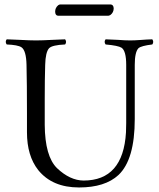

<svg xmlns="http://www.w3.org/2000/svg" viewBox="-20 -825 708 855"><path d="M462.4 -754.9H238.3Q226.1 -755.9 225.6 -772.9Q225.6 -790.5 239.3 -801.8Q243.7 -804.7 247.6 -805.2H472.7Q485.4 -804.2 486.3 -788.1Q486.3 -769.5 471.7 -758.3Q466.3 -755.4 462.4 -754.9ZM179.2 -269Q180.2 -128.9 233.9 -76.2Q291.5 -21.5 352.1 -21Q528.3 -21 541 -235.4Q542 -255.4 542 -276.9V-536.1Q542 -598.1 521.5 -612.3Q506.3 -622.1 450.2 -627Q441.9 -638.7 450.2 -649.9Q474.1 -649.4 505.4 -647.5Q537.6 -645 560.1 -645Q579.6 -645 605.5 -647Q634.8 -649.4 658.2 -649.9Q666.5 -638.2 658.2 -627Q608.9 -621.1 596.7 -610.4Q580.1 -593.3 580.1 -536.1V-294.9Q580.1 -114.3 507.8 -45.9Q447.8 9.8 332 9.8Q212.9 9.8 150.4 -67.4Q100.1 -130.9 100.1 -235.8V-320.8Q100.1 -453.6 98.1 -536.1Q96.7 -600.6 75.2 -614.7Q59.1 -625 9.8 -627Q1.5 -638.7 9.8 -649.9Q32.2 -649.4 68.4 -647.5Q112.8 -645 140.1 -645Q168.5 -645 212.9 -647.5Q249 -649.4 270 -649.9Q278.3 -638.2 270 -627Q212.9 -624.5 198.7 -610.4Q182.6 -592.8 181.2 -536.1Q179.2 -474.1 179.2 -382.8Z"/></svg>

Font: Linux Libertine Display O
Style: Regular
Weight: 400
Designer: Philipp H. Poll
Foundry: Philipp H. Poll
Version: Version 5.0.9